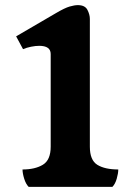

<svg xmlns="http://www.w3.org/2000/svg" viewBox="-20 -730 520 750"><path d="M92 0Q81 -11 74.5 -32Q68 -53 68 -68Q117 -68 147.5 -86.5Q178 -105 178 -157V-519Q178 -551 133 -551Q119 -551 101.5 -547.5Q84 -544 70 -538L43 -588L199 -679Q233 -699 252 -704.5Q271 -710 284 -710Q312 -710 321.5 -691.5Q331 -673 331 -656V-157Q331 -104 360.5 -86Q390 -68 442 -68Q442 -53 436 -32Q430 -11 419 0Z"/></svg>

Font: Calistoga
Style: Regular
Weight: 400
Designer: Yvonne Schuttler, Eben Sorkin
Foundry: www.sorkintype.com
Version: Version 1.010; ttfautohint (v1.8.4.7-5d5b)